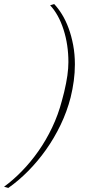

<svg xmlns="http://www.w3.org/2000/svg" viewBox="-117 -784 417 946"><path d="M-97 136Q-53 104 -9.5 59.5Q34 15 72 -39Q110 -93 140 -156Q170 -219 188 -288L199 -330Q210 -376 215 -412Q220 -448 220 -478Q220 -564 196 -638.5Q172 -713 130 -758L150 -764Q170 -743 188.5 -713Q207 -683 221 -645Q235 -607 243.5 -562Q252 -517 252 -467Q252 -426 246.5 -385.5Q241 -345 231 -304Q213 -234 181.5 -168.5Q150 -103 109.5 -46Q69 11 21.5 59Q-26 107 -76 142Z"/></svg>

Font: IBM Plex Serif ExtraLight
Style: Italic
Weight: 200
Italic angle: -14°
Designer: Mike Abbink, Paul van der Laan, Pieter van Rosmalen
Foundry: Bold Monday
Version: Version 2.5